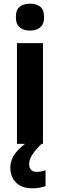

<svg xmlns="http://www.w3.org/2000/svg" viewBox="-20 -780 325 1041"><path d="M143 -760Q177 -760 198 -743.5Q219 -727 219 -687Q219 -648 197.5 -631Q176 -614 143 -614Q109 -614 87.5 -631Q66 -648 66 -687Q66 -727 87 -743.5Q108 -760 143 -760ZM213 -546V0H72V-546ZM138 110Q138 130 149 141Q160 152 178 152Q193 152 205.5 149Q218 146 227 143V229Q213 234 195.5 237.5Q178 241 155 241Q98 241 67 210Q36 179 36 129Q36 86 65.5 48Q95 10 139 -15L205 0Q172 33 155 59Q138 85 138 110Z"/></svg>

Font: Noto Sans Tamil SemiCondensed
Style: Bold
Weight: 700
Width: 4
Designer: Jelle Bosma - Monotype Design Team
Foundry: Monotype Imaging Inc.
Version: Version 2.004; ttfautohint (v1.8.4.7-5d5b)